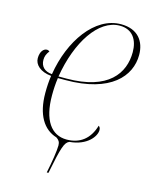

<svg xmlns="http://www.w3.org/2000/svg" viewBox="-136 -813 866 1109"><g transform="rotate(15 297.0 -259.0)"><path d="M254 210H264C296 49 307 18 334 6C440 -3 485 -68 485 -104C485 -118 480 -124 474 -128C450 -46 395 -3 315 -3C223 -3 168 -80 168 -228C168 -263 170 -299 175 -333H220C490 -333 594 -456 594 -583C594 -664 549 -728 448 -728C291 -728 169 -552 136 -346C92 -349 67 -374 67 -413C67 -434 73 -449 88 -469C83 -472 79 -475 72 -475C53 -475 33 -455 33 -414C33 -376 68 -341 134 -335C129 -302 127 -267 127 -232C127 -101 176 -24 255 0C271 10 279 22 279 42C279 74 268 144 254 210ZM443 -718C520 -718 554 -662 554 -589C554 -463 474 -343 223 -343H176C211 -556 316 -718 443 -718Z"/></g></svg>

Font: Noto Serif Display ExtraCondensed ExtraLight
Style: Italic
Weight: 200
Width: 2
Italic angle: -12°
Designer: Monotype Design Team
Foundry: Monotype Imaging Inc.
Version: Version 2.009